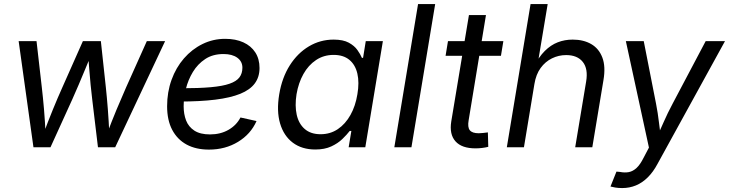

<svg xmlns="http://www.w3.org/2000/svg" viewBox="-20 -748 3702 975"><path d="M149.9 0 74.7 -539.1H165.5L192.4 -303.7Q198.2 -253.9 203.4 -193.8Q208.5 -133.8 211.9 -61H197.8Q223.6 -130.9 248.3 -191.2Q272.9 -251.5 296.4 -303.7L400.9 -539.1H492.2L517.6 -303.7Q522.9 -253.9 527.6 -193.8Q532.2 -133.8 535.6 -61H520.5Q546.9 -131.3 571.8 -191.2Q596.7 -251 620.1 -303.7L725.6 -539.1H818.4L564.9 0H477.5L448.2 -244.1Q443.8 -278.8 440.2 -316.9Q436.5 -355 433.3 -396Q430.2 -437 426.8 -479H446.8Q429.7 -437.5 412.8 -397Q396 -356.4 379.6 -317.9Q363.3 -279.3 347.2 -243.7L236.3 0Z M1041 11.7Q975.1 11.7 927.7 -13.9Q880.4 -39.6 854.5 -88.6Q828.6 -137.7 828.6 -208.5Q828.6 -280.3 851.1 -342.5Q873.5 -404.8 914.1 -451.4Q954.6 -498 1008.3 -524.4Q1062 -550.8 1123.5 -550.8Q1176.3 -550.8 1215.6 -533Q1254.9 -515.1 1276.4 -481.9Q1297.9 -448.7 1297.9 -402.8Q1297.9 -356.9 1273.9 -324.5Q1250 -292 1200.2 -271.7Q1150.4 -251.5 1073.2 -241.9Q996.1 -232.4 889.6 -232.4L901.4 -299.8Q990.7 -299.8 1050.5 -305.2Q1110.4 -310.5 1145.5 -322.8Q1180.7 -335 1195.8 -355Q1210.9 -375 1210.9 -404.3Q1210.9 -436 1185.1 -454.8Q1159.2 -473.6 1115.2 -473.6Q1060.5 -473.6 1022.2 -448.2Q983.9 -422.9 959.5 -382.6Q935.1 -342.3 923.8 -296.1Q912.6 -250 912.6 -208Q912.6 -168.5 925 -136.2Q937.5 -104 967 -84.7Q996.6 -65.4 1046.4 -65.4Q1099.6 -65.4 1140.1 -88.6Q1180.7 -111.8 1201.2 -151.4L1282.7 -133.3Q1253.4 -66.9 1188.7 -27.6Q1124 11.7 1041 11.7Z M1581.1 11.2Q1513.2 11.2 1467 -23.4Q1420.9 -58.1 1402.3 -121.1Q1383.8 -184.1 1397.9 -269Q1412.1 -354 1451.7 -416.3Q1491.2 -478.5 1548.8 -512.7Q1606.4 -546.9 1674.3 -546.9Q1722.7 -546.9 1751.2 -531.2Q1779.8 -515.6 1794.9 -494.1Q1810.1 -472.7 1817.9 -454.1H1823.7L1837.4 -539.1H1924.3L1835 0H1750.5L1764.2 -83H1755.9Q1741.2 -64 1718.5 -42Q1695.8 -20 1662.1 -4.4Q1628.4 11.2 1581.1 11.2ZM1607.9 -66.4Q1657.2 -66.4 1695.6 -92.3Q1733.9 -118.2 1759.5 -163.8Q1785.2 -209.5 1794.9 -269.5Q1805.2 -329.6 1794.7 -374.5Q1784.2 -419.4 1753.9 -444.3Q1723.6 -469.2 1674.3 -469.2Q1624 -469.2 1585 -443.1Q1545.9 -417 1520.8 -372.1Q1495.6 -327.1 1485.8 -269.5Q1476.6 -210.9 1486.8 -165Q1497.1 -119.1 1527.6 -92.8Q1558.1 -66.4 1607.9 -66.4Z M2189.9 -727.5 2069.3 0H1982.4L2103 -727.5Z M2536.1 -539.1 2523.9 -464.8H2242.7L2254.9 -539.1ZM2361.3 -671.4H2447.8L2359.9 -137.7Q2353.5 -102.1 2365.7 -86.7Q2377.9 -71.3 2411.1 -71.3Q2420.4 -71.3 2433.6 -72.8Q2446.8 -74.2 2457.5 -75.7L2459.5 -2.4Q2446.3 1 2429.2 3.2Q2412.1 5.4 2395 5.4Q2324.7 5.4 2293 -30.3Q2261.2 -65.9 2271.5 -130.9Z M2693.8 -321.3 2640.6 0H2553.7L2674.3 -727.5H2761.2L2708 -408.7H2690.9Q2715.8 -458.5 2746.3 -489Q2776.9 -519.5 2812.3 -533.2Q2847.7 -546.9 2888.2 -546.9Q2942.9 -546.9 2982.2 -524.2Q3021.5 -501.5 3038.8 -455.8Q3056.2 -410.2 3044.4 -340.8L2987.8 0H2900.9L2956.5 -334Q2967.3 -398.4 2939.7 -433.3Q2912.1 -468.3 2855 -468.3Q2816.9 -468.3 2783 -451.7Q2749 -435.1 2725.3 -402.6Q2701.7 -370.1 2693.8 -321.3Z M3080.1 199.2 3110.4 123.5 3127.9 125Q3152.3 129.9 3173.1 126Q3193.8 122.1 3212.4 105Q3231 87.9 3248.5 52.7L3275.4 1.5L3158.2 -539.1H3249L3311.5 -221.2Q3320.8 -173.8 3326.2 -126.7Q3331.5 -79.6 3337.9 -35.2H3307.6Q3329.1 -79.6 3349.6 -126.7Q3370.1 -173.8 3395.5 -221.2L3563.5 -539.1H3661.6L3318.8 84.5Q3296.9 125.5 3269.3 152.8Q3241.7 180.2 3209.2 193.6Q3176.8 207 3139.6 207Q3120.1 207 3104.2 204.3Q3088.4 201.7 3080.1 199.2Z"/></svg>

Font: Inter 18pt
Style: Italic
Weight: 400
Italic angle: -9.3988°
Designer: Rasmus Andersson
Foundry: rsms
Version: Version 4.001;git-66647c0bb